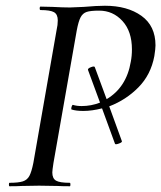

<svg xmlns="http://www.w3.org/2000/svg" viewBox="-20 -648 561 668"><path d="M121 -613Q118 -613 118 -619Q118 -625 121 -625L163 -624Q199 -622 223 -622L271 -624Q317 -628 345 -628Q423 -628 472 -593Q521 -558 521 -490Q521 -479 517 -453Q505 -388 461.5 -344Q418 -300 360 -278L404 -157Q406 -153 393.5 -148.5Q381 -144 380 -148L335 -271Q300 -262 270 -262Q245 -262 229 -267Q228 -267 228 -270Q228 -274 230 -279Q232 -284 234 -283Q247 -279 264 -279Q297 -279 328 -291L286 -405Q285 -410 297 -414.5Q309 -419 310 -414L351 -303Q420 -344 435 -433Q439 -453 439 -476Q439 -539 406 -575Q373 -611 325 -611Q295 -611 281.5 -606.5Q268 -602 260.5 -588Q253 -574 247 -542L166 -81Q162 -55 162 -48Q162 -27 175 -19.5Q188 -12 223 -12Q225 -12 225 -6Q225 0 223 0Q196 0 180 -1L116 -2L56 -1Q40 0 13 0Q11 0 11 -6Q11 -12 13 -12Q44 -12 59.5 -17Q75 -22 82.5 -36.5Q90 -51 96 -81L177 -544Q181 -561 181 -577Q181 -598 168 -605.5Q155 -613 121 -613Z"/></svg>

Font: CormorantInfant-MediumItalic
Style: Italic
Weight: 500
Italic angle: -10°
Designer: Christian Thalmann (Catharsis Fonts)
Foundry: Catharsis Fonts
Version: Version 3.303